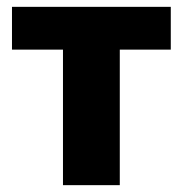

<svg xmlns="http://www.w3.org/2000/svg" viewBox="-20 -513 532 561"><path d="M15 -493H479V-368H330V28H164V-368H15Z"/></svg>

Font: BM Euljiro oraeorae
Style: Regular
Weight: 400
Designer: Bongjin Kim; Bomjun Kim; Myungsoo Han; Hyesun Chae; Mikyoung Jeong; Wujin Sim; Minjae Kang; Suwha Jang;
Foundry: Sandoll Inc.
Version: Version 1.000;hotconv 1.0.109;makeexe 2.5.65596